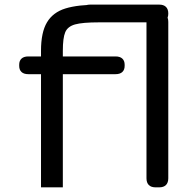

<svg xmlns="http://www.w3.org/2000/svg" viewBox="-20 -805 806 825"><path d="M62.5 -522V-526.9Q62.5 -543.9 72.5 -553.2Q82.5 -562.5 101.6 -562.5H156.2V-586.9Q156.2 -666 181.9 -709Q207.5 -752 261 -768.6Q314.5 -785.2 406.7 -785.2H476.6Q495.6 -785.2 505.6 -775.4Q515.6 -765.6 515.6 -747.1Q515.6 -728.5 505.6 -718.8Q495.6 -709 476.6 -709H406.2Q334 -709 302.2 -700Q270.5 -690.9 260.3 -666.5Q250 -642.1 250 -586.9V-562.5H476.6Q495.6 -562.5 505.6 -553.2Q515.6 -543.9 515.6 -526.9V-522Q515.6 -504.9 505.6 -495.6Q495.6 -486.3 476.6 -486.3H250V0H156.2V-486.3H101.6Q82.5 -486.3 72.5 -495.6Q62.5 -504.9 62.5 -522ZM609.4 -39.1V-710.9Q609.4 -730 619.4 -740Q629.4 -750 648.4 -750H664.1Q683.1 -750 693.1 -740Q703.1 -730 703.1 -710.9V-39.1Q703.1 -20 693.1 -10Q683.1 0 664.1 0H648.4Q629.4 0 619.4 -10Q609.4 -20 609.4 -39.1ZM664.1 -709H367.2Q348.1 -709 338.1 -718.5Q328.1 -728 328.1 -747.1Q328.1 -765.6 338.1 -775.4Q348.1 -785.2 367.2 -785.2H664.1Q683.1 -785.2 693.1 -775.4Q703.1 -765.6 703.1 -747.1Q703.1 -728 693.1 -718.5Q683.1 -709 664.1 -709Z"/></svg>

Font: Gyrochrome
Style: Regular
Weight: 400
Designer: David Moles
Foundry: David Moles
Version: Version 1.005;Glyphs 3.2.3 (3260)